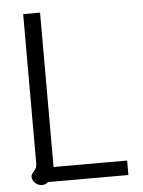

<svg xmlns="http://www.w3.org/2000/svg" viewBox="-52 -742 592 793"><g transform="rotate(-5 244.5 -345.0)"><path d="M50 -28Q50 -36 57.5 -44.5Q65 -53 69.5 -60.5Q74 -68 74 -83V-700H144V-60H449V0H115Q106 10 91 10Q74 10 62 -1.5Q50 -13 50 -28Z"/></g></svg>

Font: Niramit Light
Style: Regular
Weight: 300
Designer: Katatrad Aksorn Co.,Ltd.
Foundry: Cadson Demak Co.,Ltd.
Version: Version 1.000; ttfautohint (v1.6)